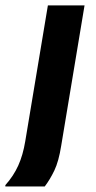

<svg xmlns="http://www.w3.org/2000/svg" viewBox="-73 -520 352 707"><path d="M-53.3 166.7V161.7Q-23.3 128.3 -5.8 89.6Q11.7 50.8 20 0L103.3 -500H238.3L152.5 15.8Q143.3 74.2 127.1 107.9Q110.8 141.7 91.7 166.7Z"/></svg>

Font: Familjen Grotesk GF
Style: Bold Italic
Weight: 700
Designer: Anders Wikstroem, Jonas Baeckman, Matilda Gysing, Kristian Moeller
Foundry: Familjen STHML AB
Version: Version 2.000; Beta; Release 4; Build 6